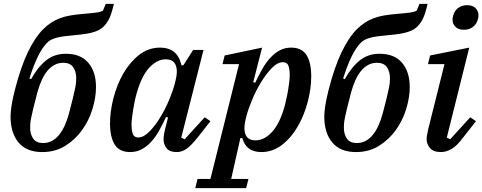

<svg xmlns="http://www.w3.org/2000/svg" viewBox="-20 -780 2512 1000"><path d="M200 12Q118 12 76.5 -38Q35 -88 35 -172Q35 -194 39.5 -226Q44 -258 57 -310Q88 -431 125 -508Q162 -585 204 -627Q225 -648 246.5 -662Q268 -676 292 -685Q316 -694 344 -699Q372 -704 406 -707Q437 -710 455.5 -711.5Q474 -713 485.5 -715Q497 -717 503.5 -719Q510 -721 516 -724L531 -760H573Q562 -711 550 -685.5Q538 -660 520 -642Q511 -633 499 -626Q487 -619 470 -613.5Q453 -608 428.5 -604Q404 -600 370 -597Q337 -594 314 -591Q291 -588 274.5 -583.5Q258 -579 245.5 -572.5Q233 -566 223 -555Q199 -530 177 -485Q155 -440 133 -371L142 -368Q177 -431 220 -465.5Q263 -500 323 -500Q400 -500 440 -453Q480 -406 480 -327Q480 -272 461.5 -212Q443 -152 407.5 -102.5Q372 -53 320 -20.5Q268 12 200 12ZM205 -35Q230 -35 251 -46.5Q272 -58 288.5 -78.5Q305 -99 317.5 -127Q330 -155 339 -188Q352 -237 359.5 -268Q367 -299 371 -318.5Q375 -338 376 -350Q377 -362 377 -374Q377 -406 361.5 -429.5Q346 -453 309 -453Q284 -453 263 -441.5Q242 -430 225.5 -409.5Q209 -389 196.5 -361Q184 -333 175 -300Q162 -251 154.5 -220Q147 -189 143 -169.5Q139 -150 138 -138Q137 -126 137 -114Q137 -82 152.5 -58.5Q168 -35 205 -35Z M658 12Q602 12 577.5 -27Q553 -66 553 -138Q553 -200 571 -269.5Q589 -339 622.5 -397.5Q656 -456 704.5 -494Q753 -532 814 -532Q858 -532 886 -510Q914 -488 925 -440H935L986 -520H1040L924 -63L942 -55L1046 -169L1076 -149L1011 -66Q976 -22 951.5 -5Q927 12 901 12Q863 12 847.5 -8Q832 -28 832 -54Q832 -67 834.5 -82Q837 -97 840 -108L855 -168L845 -171Q827 -132 808 -98.5Q789 -65 766.5 -40.5Q744 -16 717 -2Q690 12 658 12ZM700 -64Q728 -64 758 -94.5Q788 -125 814.5 -168.5Q841 -212 861 -260Q881 -308 890 -343L895 -363Q907 -411 895 -441Q883 -471 843 -471Q797 -471 756.5 -426.5Q716 -382 691 -291Q686 -274 681.5 -252.5Q677 -231 673.5 -209Q670 -187 667.5 -167Q665 -147 665 -132Q665 -100 672 -82Q679 -64 700 -64Z M1009 152H1076L1225 -446H1139L1150 -491L1345 -532L1299 -352L1309 -349Q1327 -387 1346 -420.5Q1365 -454 1387.5 -478.5Q1410 -503 1436.5 -517.5Q1463 -532 1496 -532Q1552 -532 1576.5 -493Q1601 -454 1601 -382Q1601 -320 1583 -250.5Q1565 -181 1531.5 -122.5Q1498 -64 1449.5 -26Q1401 12 1341 12Q1262 12 1242 -61H1232L1184 152H1274L1262 200H997ZM1311 -49Q1357 -49 1397.5 -93.5Q1438 -138 1463 -229Q1467 -246 1472 -267.5Q1477 -289 1480.5 -311Q1484 -333 1486.5 -353Q1489 -373 1489 -388Q1489 -420 1482 -438Q1475 -456 1454 -456Q1425 -456 1395.5 -425.5Q1366 -395 1339.5 -351.5Q1313 -308 1293 -260Q1273 -212 1264 -177L1259 -157Q1247 -109 1259 -79Q1271 -49 1311 -49Z M1834 12Q1752 12 1710.5 -38Q1669 -88 1669 -172Q1669 -194 1673.5 -226Q1678 -258 1691 -310Q1722 -431 1759 -508Q1796 -585 1838 -627Q1859 -648 1880.5 -662Q1902 -676 1926 -685Q1950 -694 1978 -699Q2006 -704 2040 -707Q2071 -710 2089.5 -711.5Q2108 -713 2119.5 -715Q2131 -717 2137.5 -719Q2144 -721 2150 -724L2165 -760H2207Q2196 -711 2184 -685.5Q2172 -660 2154 -642Q2145 -633 2133 -626Q2121 -619 2104 -613.5Q2087 -608 2062.5 -604Q2038 -600 2004 -597Q1971 -594 1948 -591Q1925 -588 1908.5 -583.5Q1892 -579 1879.5 -572.5Q1867 -566 1857 -555Q1833 -530 1811 -485Q1789 -440 1767 -371L1776 -368Q1811 -431 1854 -465.5Q1897 -500 1957 -500Q2034 -500 2074 -453Q2114 -406 2114 -327Q2114 -272 2095.5 -212Q2077 -152 2041.5 -102.5Q2006 -53 1954 -20.5Q1902 12 1834 12ZM1839 -35Q1864 -35 1885 -46.5Q1906 -58 1922.5 -78.5Q1939 -99 1951.5 -127Q1964 -155 1973 -188Q1986 -237 1993.5 -268Q2001 -299 2005 -318.5Q2009 -338 2010 -350Q2011 -362 2011 -374Q2011 -406 1995.5 -429.5Q1980 -453 1943 -453Q1918 -453 1897 -441.5Q1876 -430 1859.5 -409.5Q1843 -389 1830.5 -361Q1818 -333 1809 -300Q1796 -251 1788.5 -220Q1781 -189 1777 -169.5Q1773 -150 1772 -138Q1771 -126 1771 -114Q1771 -82 1786.5 -58.5Q1802 -35 1839 -35Z M2277 12Q2237 12 2219.5 -9Q2202 -30 2202 -56Q2202 -67 2205 -81Q2208 -95 2210 -106L2295 -446H2209L2220 -491L2424 -532L2307 -63L2325 -55L2429 -169L2459 -149L2394 -66Q2359 -19 2331 -3.5Q2303 12 2277 12ZM2396 -625Q2367 -625 2352 -640.5Q2337 -656 2337 -676Q2337 -687 2340 -698Q2346 -723 2365.5 -738Q2385 -753 2413 -753Q2442 -753 2457 -737.5Q2472 -722 2472 -702Q2472 -697 2471.5 -691Q2471 -685 2469 -680Q2463 -655 2443.5 -640Q2424 -625 2396 -625Z"/></svg>

Font: IBM Plex Serif Medm
Style: Italic
Weight: 500
Italic angle: -14°
Designer: Mike Abbink, Paul van der Laan, Pieter van Rosmalen
Foundry: Bold Monday
Version: Version 3.001